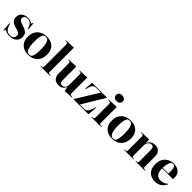

<svg xmlns="http://www.w3.org/2000/svg" viewBox="393 -2383 4005 4005"><g transform="rotate(45 2395.5 -380.5)"><path d="M61 16.1 44.9 -180.2 60.1 -182.1Q84.5 -85.9 125.5 -45.9Q166.5 -5.9 233.9 -5.9Q282.2 -5.9 311 -31.2Q339.8 -56.6 339.8 -103Q339.8 -125 332.3 -140.1Q324.7 -155.3 305.2 -166.3Q285.6 -177.2 272.2 -182.4Q258.8 -187.5 227.5 -196.3Q221.2 -198.2 217.8 -199.2Q189.9 -207.5 170.2 -214.8Q150.4 -222.2 129.9 -232.4Q109.4 -242.7 95.9 -254.9Q82.5 -267.1 71.3 -283.2Q60.1 -299.3 54.9 -320.6Q49.8 -341.8 49.8 -368.2Q49.8 -441.9 102.1 -487.1Q154.3 -532.2 244.1 -532.2Q314.9 -532.2 377 -493.2L390.1 -532.2H400.9L415 -366.2L397.9 -367.2Q375.5 -444.3 340.1 -479.2Q304.7 -514.2 248 -514.2Q202.6 -514.2 177.7 -494.4Q152.8 -474.6 152.8 -438Q152.8 -420.4 159.2 -406.5Q165.5 -392.6 175.3 -383.5Q185.1 -374.5 201.7 -366.5Q218.3 -358.4 233.2 -353.3Q248 -348.1 270.5 -341.3Q275.9 -339.8 278.8 -338.9Q310.5 -329.1 332.3 -320.3Q354 -311.5 377 -297.4Q399.9 -283.2 413.6 -266.1Q427.2 -249 436 -223.9Q444.8 -198.7 444.8 -167Q444.8 -83 386.5 -34.4Q328.1 14.2 233.9 14.2Q147.5 14.2 86.9 -30.8L74.2 16.1Z M783.7 14.2Q660.2 14.2 587.4 -55.2Q514.6 -124.5 514.6 -247.1Q514.6 -382.8 591.6 -457.5Q668.5 -532.2 800.8 -532.2Q922.4 -532.2 993.4 -464.6Q1064.5 -397 1064.5 -272Q1064.5 -139.6 988.8 -62.7Q913.1 14.2 783.7 14.2ZM799.8 -3.9Q834 -3.9 854.5 -26.1Q875 -48.3 885.7 -102.8Q896.5 -157.2 896.5 -251Q896.5 -350.1 882.3 -409.9Q868.2 -469.7 844.5 -492.4Q820.8 -515.1 784.7 -515.1Q749 -515.1 727.3 -493.7Q705.6 -472.2 694.1 -419.2Q682.6 -366.2 682.6 -276.9Q682.6 -200.7 690.7 -146.7Q698.7 -92.8 714.8 -62Q731 -31.2 751.5 -17.6Q772 -3.9 799.8 -3.9Z M1133.8 0V-12.2L1170.4 -16.1Q1187 -17.6 1192.4 -26.9Q1197.8 -36.1 1197.8 -63V-687Q1197.8 -718.8 1190.7 -731Q1183.6 -743.2 1162.6 -745.1L1123.5 -748L1124.5 -758.8L1348.6 -768.1L1355.5 -761.2V-61Q1355.5 -35.6 1361.6 -26.6Q1367.7 -17.6 1386.7 -16.1L1424.8 -12.2V0Z M1679.2 14.2Q1597.7 14.2 1554.9 -32.2Q1512.2 -78.6 1512.2 -169.9V-449.2Q1512.2 -480 1505.9 -490.2Q1499.5 -500.5 1480 -502L1449.2 -503.9L1450.2 -515.1L1662.1 -524.9L1670.4 -518.1V-157.2Q1670.4 -85.9 1685.5 -60.1Q1700.7 -34.2 1740.2 -34.2Q1782.7 -34.2 1809.6 -68.4Q1836.4 -102.5 1836.4 -157.2V-448.2Q1836.4 -477.5 1830.6 -489Q1824.7 -500.5 1806.2 -502L1775.4 -503.9L1776.4 -515.1L1986.3 -524.9L1994.1 -518.1V-67.9Q1994.1 -40.5 2000.7 -29.8Q2007.3 -19 2028.3 -17.1L2066.4 -14.2V-2L1859.4 7.8L1840.3 -87.9H1838.4Q1814.5 -33.7 1776.1 -9.8Q1737.8 14.2 1679.2 14.2Z M2115.7 0V-14.2L2418 -502.9H2273.9Q2244.6 -502.9 2224.1 -493.2Q2203.6 -483.4 2189 -459.7Q2174.3 -436 2165 -408.7Q2155.8 -381.3 2144 -334H2128.9L2141.1 -518.1H2576.7V-504.9L2282.7 -16.1H2392.1Q2417 -16.1 2434.8 -19.5Q2452.6 -22.9 2467.8 -32.2Q2482.9 -41.5 2493.7 -54.4Q2504.4 -67.4 2515.1 -90.3Q2525.9 -113.3 2534.7 -139.9Q2543.5 -166.5 2554.7 -207H2569.8L2554.7 0Z M2676.3 -692.9Q2676.3 -731 2701.9 -753.9Q2727.5 -776.9 2773.4 -776.9Q2820.3 -776.9 2845.5 -754.4Q2870.6 -731.9 2870.6 -692.9Q2870.6 -654.3 2844.5 -631.1Q2818.4 -607.9 2773.4 -607.9Q2728.5 -607.9 2702.4 -630.9Q2676.3 -653.8 2676.3 -692.9ZM2638.7 0V-12.2L2680.7 -16.1Q2695.8 -17.6 2700.7 -26.9Q2705.6 -36.1 2705.6 -62V-439.9Q2705.6 -473.1 2698.7 -485.6Q2691.9 -498 2670.4 -500L2631.3 -502.9L2632.3 -514.2L2856.4 -524.9L2863.3 -518.1V-60.1Q2863.3 -35.6 2869.1 -27.1Q2875 -18.6 2891.6 -17.1L2932.6 -12.2V0Z M3258.3 14.2Q3134.8 14.2 3062 -55.2Q2989.3 -124.5 2989.3 -247.1Q2989.3 -382.8 3066.2 -457.5Q3143.1 -532.2 3275.4 -532.2Q3397 -532.2 3468 -464.6Q3539.1 -397 3539.1 -272Q3539.1 -139.6 3463.4 -62.7Q3387.7 14.2 3258.3 14.2ZM3274.4 -3.9Q3308.6 -3.9 3329.1 -26.1Q3349.6 -48.3 3360.4 -102.8Q3371.1 -157.2 3371.1 -251Q3371.1 -350.1 3356.9 -409.9Q3342.8 -469.7 3319.1 -492.4Q3295.4 -515.1 3259.3 -515.1Q3223.6 -515.1 3201.9 -493.7Q3180.2 -472.2 3168.7 -419.2Q3157.2 -366.2 3157.2 -276.9Q3157.2 -200.7 3165.3 -146.7Q3173.3 -92.8 3189.5 -62Q3205.6 -31.2 3226.1 -17.6Q3246.6 -3.9 3274.4 -3.9Z M3606.4 0V-12.2L3645.5 -16.1Q3660.6 -17.6 3665.5 -26.6Q3670.4 -35.6 3670.4 -62V-439.9Q3670.4 -473.1 3663.6 -485.6Q3656.7 -498 3635.3 -500L3596.2 -502.9L3597.2 -514.2L3817.4 -524.9L3823.2 -518.1L3822.3 -417H3823.2Q3844.2 -473.6 3888.7 -502.9Q3933.1 -532.2 3992.2 -532.2Q4073.7 -532.2 4116 -486.1Q4158.2 -439.9 4158.2 -349.1V-58.1Q4158.2 -34.2 4164.6 -25.9Q4170.9 -17.6 4189.5 -16.1L4224.1 -12.2V0H3941.4V-12.2L3974.1 -15.1Q3990.2 -17.1 3995.4 -25.9Q4000.5 -34.7 4000.5 -58.1V-361.8Q4000.5 -434.1 3985.6 -459Q3970.7 -483.9 3929.2 -483.9Q3886.2 -483.9 3857.2 -447.3Q3828.1 -410.6 3828.1 -356.9V-60.1Q3828.1 -35.6 3832.5 -27.1Q3836.9 -18.6 3850.1 -17.1L3887.2 -12.2V0Z M4526.4 14.2Q4407.7 14.2 4341.1 -54.4Q4274.4 -123 4274.4 -249Q4274.4 -381.8 4350.6 -457Q4426.8 -532.2 4546.4 -532.2Q4643.6 -532.2 4700.9 -481Q4758.3 -429.7 4758.3 -341.8Q4758.3 -329.1 4756.3 -289.1H4438.5Q4436.5 -189 4474.9 -137Q4513.2 -85 4587.4 -85Q4632.8 -85 4671.1 -98.4Q4709.5 -111.8 4751.5 -147L4761.2 -140.1Q4725.6 -64.9 4666.3 -25.4Q4606.9 14.2 4526.4 14.2ZM4438.5 -305.2H4605.5Q4608.4 -335.4 4608.4 -367.2Q4608.4 -446.8 4591.6 -481Q4574.7 -515.1 4538.1 -515.1Q4508.3 -515.1 4488.5 -497.6Q4468.8 -480 4455.3 -432.6Q4441.9 -385.3 4438.5 -305.2Z"/></g></svg>

Font: Display Regular
Style: Bold
Weight: 700
Designer: Latin by Veronika Burian and Jose Scaglione. Greek by Irene Vlachou. Cyrillic by Vera Evstafieva.
Foundry: TypeTogether
Version: Version 3.002